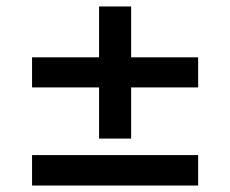

<svg xmlns="http://www.w3.org/2000/svg" viewBox="-20 -573 711 593"><path d="M286 -145V-303H79V-396H286V-553H385V-396H592V-303H385V-145ZM79 0V-94H592V0Z"/></svg>

Font: Nunito Sans 7pt SemiExpanded
Style: Bold
Weight: 700
Width: 6
Designer: Vernon Adams
Foundry: Vernon Adams
Version: Version 3.101;gftools[0.9.27]